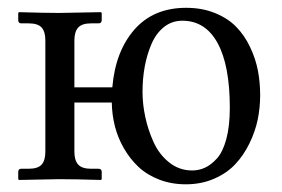

<svg xmlns="http://www.w3.org/2000/svg" viewBox="-20 -462 726 494"><path d="M449.2 -408.7Q422.4 -408.7 402.1 -392.6Q381.8 -376.5 370.1 -349.6Q358.4 -322.8 352.5 -291.3Q346.7 -259.8 346.7 -225.6Q346.7 -194.3 353.8 -161.1Q360.8 -127.9 375.2 -96.2Q389.6 -64.5 415.5 -43.9Q441.4 -23.4 474.6 -23.4Q491.7 -23.4 507.3 -30.5Q522.9 -37.6 538.1 -54.2Q553.2 -70.8 562.3 -104.2Q571.3 -137.7 571.3 -184.6Q571.3 -293.9 539.8 -351.3Q508.3 -408.7 449.2 -408.7ZM269 -237.3Q276.9 -330.1 325.9 -386Q375 -441.9 459 -441.9Q500.5 -441.9 533.7 -428.2Q566.9 -414.6 588.1 -392.6Q609.4 -370.6 623.5 -340.8Q637.7 -311 643.6 -280.3Q649.4 -249.5 649.4 -216.8Q649.4 -185.5 643.1 -154.5Q636.7 -123.5 621.8 -93Q606.9 -62.5 585.4 -39.6Q564 -16.6 531 -2.2Q498 12.2 458 12.2Q420.9 12.2 389.4 0Q357.9 -12.2 336.2 -32.7Q314.5 -53.2 298.8 -80.3Q283.2 -107.4 275.6 -137.2Q268.1 -167 267.6 -198.2H171.4V-71.8Q171.4 -49.3 181.2 -38.6Q190.9 -27.8 214.4 -27.8H233.4Q241.7 -27.8 241.7 -19.5V-1L239.7 1Q171.4 -1 132.3 -1L28.8 1L26.9 -1V-19.5Q26.9 -27.8 34.7 -27.8H53.7Q77.6 -27.8 87.2 -38.6Q96.7 -49.3 96.7 -71.8V-357.9Q96.7 -380.4 87.2 -391.1Q77.6 -401.9 53.7 -401.9H34.7Q26.9 -401.9 26.9 -410.2V-428.7L28.8 -430.7Q96.7 -428.7 132.3 -428.7L239.7 -430.7L241.7 -428.7V-410.2Q241.7 -401.9 233.4 -401.9H214.4Q190.9 -401.9 181.2 -391.1Q171.4 -380.4 171.4 -357.9V-237.3Z"/></svg>

Font: Libertinage
Style: b
Weight: 400
Designer: OSP
Foundry: OSP
Version: Version 1.0; 2008; OFL relea